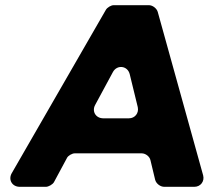

<svg xmlns="http://www.w3.org/2000/svg" viewBox="-20 -720 810 740"><path d="M560 -102 578 -27C582 -12 598 0 613 0H729C753 0 769 -21 763 -44L588 -674C584 -688 568 -700 554 -700H418C408 -700 393 -691 388 -682L25 -52C11 -27 27 0 56 0H157C167 0 183 -9 188 -18L238 -111C242 -120 258 -129 268 -129H526C541 -129 557 -117 560 -102ZM477 -264H378C349 -264 333 -291 347 -316L415 -442C431 -472 472 -467 480 -434L511 -307C516 -284 500 -264 477 -264Z"/></svg>

Font: Trueno
Style: RoundBdIt
Weight: 700
Designer: Julieta Ulanovsky, Jasper
Foundry: Julieta Ulanovsky, Cannot Into Space Fonts
Version: Version 3.001